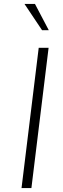

<svg xmlns="http://www.w3.org/2000/svg" viewBox="-20 -952 318 972"><path d="M176 -710H226L139 0H89ZM157 -932 227 -799H193L104 -932Z"/></svg>

Font: Josefin Sans Thin Light
Style: Italic
Weight: 300
Italic angle: -7°
Version: Version 2.000